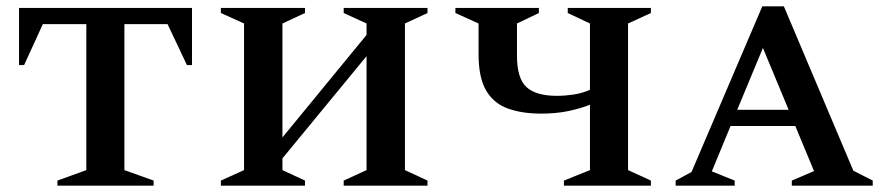

<svg xmlns="http://www.w3.org/2000/svg" viewBox="-20 -585 2794 605"><path d="M161 0V-16L252 -49V-509H115L56 -380H40V-560H585V-380H569L508 -509H372V-49L464 -16V0Z M676 0V-16L749 -49V-511L676 -544V-560H941V-544L870 -511V-152L1135 -475V-511L1063 -544V-560H1327V-544L1256 -511V-49L1327 -16V0H1063V-16L1135 -49V-408L870 -86V-49L941 -16V0Z M1757 0V-16L1839 -49V-255Q1809 -243 1770.5 -235Q1732 -227 1685 -227Q1625 -227 1580.5 -243Q1536 -259 1512 -299.5Q1488 -340 1488 -414V-511L1415 -544V-560H1678V-544L1609 -511V-410Q1609 -338 1639 -310.5Q1669 -283 1735 -283Q1760 -283 1787 -287Q1814 -291 1839 -302V-511L1769 -544V-560H2031V-544L1959 -511V-49L2031 -16V0Z M2109 0V-16L2159 -43L2382 -565H2450L2669 -47L2730 -16V0H2475V-16L2545 -46L2486 -188H2282L2223 -45L2295 -16V0ZM2303 -239H2465L2384 -434Z"/></svg>

Font: Spectral SC SemiBold
Style: Regular
Weight: 600
Designer: Jean-Baptiste Levee
Foundry: Production Type
Version: Version 2.001